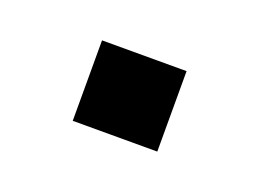

<svg xmlns="http://www.w3.org/2000/svg" viewBox="-36 -159 296 220"><g transform="rotate(20 112.5 -49.0)"><path d="M61 0V-98.1H164.1V0Z"/></g></svg>

Font: TASA Orbiter Deck
Style: Regular
Weight: 400
Designer: Weizhong Zhang
Version: Version 1.000;Glyphs 3.1.2 (3151)